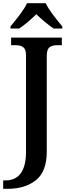

<svg xmlns="http://www.w3.org/2000/svg" viewBox="-36 -951 434 1211"><path d="M-16 187H-3Q128 187 128 6V-602Q128 -640 111 -653Q94 -666 62 -666H34V-714H354V-666H325Q293 -666 276 -652.5Q259 -639 259 -598V5Q259 131 190.5 185.5Q122 240 11 240H-16ZM30 -784Q69 -831 95 -866.5Q121 -902 135 -931H252Q266 -902 292 -866.5Q318 -831 357 -784V-771H302Q278 -787 247.5 -812.5Q217 -838 193 -861Q133 -803 85 -771H30Z"/></svg>

Font: Noto Serif SemiBold
Style: Regular
Weight: 600
Designer: Monotype Design Team
Foundry: Monotype Imaging Inc.
Version: Version 1.001